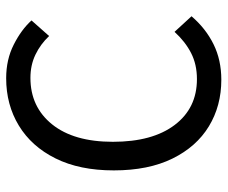

<svg xmlns="http://www.w3.org/2000/svg" viewBox="-76 -632 720 607"><g transform="rotate(-90 283.5 -328.0)"><path d="M335.4 12.2Q252.9 12.2 188.2 -27.1Q123.5 -66.4 86.2 -142.3Q48.8 -218.3 48.8 -327.6Q48.8 -436 86.7 -512Q124.5 -587.9 190.4 -627.9Q256.3 -668 340.3 -668Q399.4 -668 446.5 -644Q493.7 -620.1 522.9 -587.9L473.6 -532.2Q447.8 -559.6 414.8 -575.4Q381.8 -591.3 341.3 -591.3Q249.5 -591.3 194.3 -522.7Q139.2 -454.1 139.2 -330.6Q139.2 -205.6 192.4 -135.3Q245.6 -64.9 337.4 -64.9Q383.8 -64.9 419.7 -83.3Q455.6 -101.6 486.8 -135.7L536.1 -82Q497.6 -37.1 447.8 -12.5Q397.9 12.2 335.4 12.2Z"/></g></svg>

Font: Varta Medium
Style: Regular
Weight: 500
Designer: Joana Correia, Viktoriya Grabowska, Eben Sorkin
Foundry: Sorkin Type Co.
Version: Version 1.004